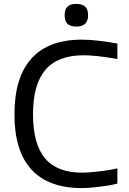

<svg xmlns="http://www.w3.org/2000/svg" viewBox="-20 -954 662 983"><path d="M371 -818Q341 -818 326 -831.5Q311 -845 311 -876Q311 -907 326 -920.5Q341 -934 371 -934Q400 -934 415.5 -920.5Q431 -907 431 -876Q431 -818 371 -818ZM400 9Q228 9 141 -86Q54 -181 54 -368Q54 -558 141 -654.5Q228 -751 399 -751Q436 -751 484.5 -745.5Q533 -740 581 -731V-652Q523 -662 481.5 -666.5Q440 -671 408 -671Q276 -671 212.5 -596.5Q149 -522 149 -369Q149 -217 210.5 -143.5Q272 -70 400 -70Q418 -70 442.5 -72Q467 -74 492.5 -77Q518 -80 541.5 -84Q565 -88 581 -92V-14Q562 -9 538.5 -5Q515 -1 490.5 2Q466 5 442.5 7Q419 9 400 9Z"/></svg>

Font: Encode Sans Wide
Style: Regular
Weight: 400
Designer: Pablo Impallari, Andres Torresi
Foundry: Pablo Impallari, Andres Torresi
Version: Version 1.000; ttfautohint (v1.00) -l 8 -r 50 -G 200 -x 14 -